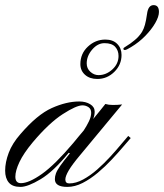

<svg xmlns="http://www.w3.org/2000/svg" viewBox="-30 -733 644 754"><path d="M50.3 1Q19 1 4.6 -16.1Q-9.8 -33.2 -9.8 -63Q-9.8 -95.7 4.2 -132.8Q18.1 -169.9 50.3 -206.5Q116.2 -283.2 173.6 -308.8Q231 -334.5 281.2 -334.5Q306.6 -334.5 324.2 -323.7Q341.8 -313 341.8 -294.4Q341.8 -280.3 335.9 -265.6Q351.6 -284.2 362.5 -298.1Q373.5 -312 383.8 -324.7Q396.5 -320.8 413.1 -320.8Q419.9 -320.8 431.6 -321.3Q443.4 -321.8 449.7 -322.8L285.2 -124.5Q253.9 -87.4 240.2 -64.2Q226.6 -41 226.6 -28.3Q226.6 -12.7 241.7 -12.7Q268.1 -12.7 296.4 -28.1Q324.7 -43.5 352.1 -67.6Q379.4 -91.8 403.3 -117.9Q427.2 -144 445.6 -166.3Q463.9 -188.5 473.6 -199.2L483.4 -190.9Q472.7 -178.7 453.1 -155.8Q433.6 -132.8 408.4 -106Q383.3 -79.1 354.2 -54.7Q325.2 -30.3 294.7 -14.6Q264.2 1 234.4 1Q185.5 1 185.5 -29.3Q185.5 -40.5 189.7 -52Q193.8 -63.5 206.5 -81.8Q219.2 -100.1 244.6 -130.9L239.7 -132.8Q180.2 -59.6 129.6 -29.3Q79.1 1 50.3 1ZM52.2 -13.7Q83.5 -13.7 134.8 -50Q186 -86.4 257.8 -171.4Q269.5 -185.5 279.5 -197.8Q289.6 -210 298.8 -220.7Q310.1 -237.8 319.1 -256.3Q328.1 -274.9 328.1 -290Q328.1 -305.2 317.4 -312.3Q306.6 -319.3 293.9 -319.3Q270 -319.3 216.6 -284.9Q163.1 -250.5 99.1 -174.8Q62.5 -130.9 46.4 -96.7Q30.3 -62.5 30.3 -39.1Q30.3 -13.7 52.2 -13.7ZM352.1 -422.9Q322.3 -422.9 304 -439.2Q285.6 -455.6 285.6 -481Q285.6 -522.5 315.2 -550Q344.7 -577.6 383.8 -577.6Q413.6 -577.6 430.4 -560.5Q447.3 -543.5 447.3 -517.1Q447.3 -478.5 418.9 -450.7Q390.6 -422.9 352.1 -422.9ZM356.9 -438Q386.7 -438 411.1 -460.2Q435.5 -482.4 435.5 -513.2Q435.5 -534.7 422.4 -549.1Q409.2 -563.5 380.4 -563.5Q353.5 -563.5 332 -538.3Q310.5 -513.2 310.5 -483.9Q310.5 -463.9 325 -450.9Q339.4 -438 356.9 -438ZM460.4 -536.6Q454.6 -536.6 454.6 -541.5Q454.6 -544.4 457.5 -546.1Q460.4 -547.9 466.8 -552.2Q481 -560.5 498.5 -575Q516.1 -589.4 527.8 -607.9Q534.7 -619.6 539.1 -635.3Q543.5 -650.9 547.4 -678.2Q551.8 -712.9 573.2 -712.9Q594.2 -712.9 594.2 -686Q594.2 -668 579.8 -642.8Q565.4 -617.7 540.8 -592.3Q516.1 -566.9 484.4 -547.9Q466.3 -536.6 460.4 -536.6Z"/></svg>

Font: Pinyon Script
Style: Regular
Weight: 400
Designer: Nicole Fally, Eben Sorkin
Foundry: Sorkin Type Co.
Version: Version 1.008; ttfautohint (v1.8.4.7-5d5b)